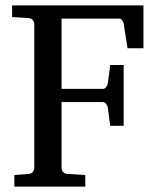

<svg xmlns="http://www.w3.org/2000/svg" viewBox="-20 -691 581 711"><path d="M452.1 -512.2 438 -604Q436.5 -611.3 432.1 -616.7Q427.7 -622.1 420.9 -622.1H208V-361.8H360.8Q367.7 -361.8 372.8 -368.2Q377.9 -374.5 378.9 -379.9L388.2 -450.2H438V-225.1H388.2L378.9 -294.9Q377.9 -300.3 372.6 -306.6Q367.2 -313 360.8 -313H208V-68.8Q208 -61.5 213.1 -54.7Q218.3 -47.9 229 -46.9L295.9 -43V0H33.2V-43L85.9 -46.9Q96.7 -47.9 101.8 -54.7Q106.9 -61.5 106.9 -68.8V-602.1Q106.9 -609.4 101.8 -616.2Q96.7 -623 85.9 -624L24.9 -627.9V-670.9H511.2V-512.2Z"/></svg>

Font: BabelStone Ogham Special
Style: Regular
Weight: 400
Designer: Andrew West
Foundry: BabelStone
Version: Version 1.02 March 14, 2022